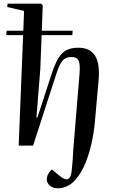

<svg xmlns="http://www.w3.org/2000/svg" viewBox="-20 -787 621 1038"><path d="M105 -597H14L16 -621H106L110 -728L19 -749L21 -767H202L211 -758L206 -621H373L371 -597H205L198 -415L177 -152L182 -151L257 -381Q275 -437 293.5 -469Q312 -501 337.5 -515Q363 -529 404 -529Q466 -529 493.5 -486.5Q521 -444 513 -353Q508 -297 503 -240.5Q498 -184 493 -128Q488 -73 475.5 -15.5Q463 42 442.5 93Q422 144 392 180Q371 206 345 218.5Q319 231 294 231Q266 231 249.5 216.5Q233 202 233 183Q233 155 260 129L299 161Q332 189 348.5 180.5Q365 172 368 132Q371 107 372.5 83.5Q374 60 376 24L410 -389Q414 -440 405 -459.5Q396 -479 365 -479Q334 -479 316.5 -457Q299 -435 281 -377L159 0H81Z"/></svg>

Font: Literata 72pt Medium
Style: Italic
Weight: 500
Italic angle: -2°
Designer: Latin by Veronika Burian and Jose Scaglione. Greek by Irene Vlachou. Cyrillic by Vera Evstafieva
Foundry: TypeTogether
Version: Version 3.002